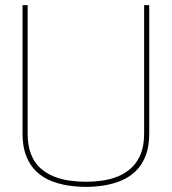

<svg xmlns="http://www.w3.org/2000/svg" viewBox="-20 -720 670 750"><path d="M68 -198V-700H88V-198Q88 -151 101 -118Q114 -85 137 -64Q160 -43 189.5 -31Q219 -19 251.5 -14.5Q284 -10 315 -10Q347 -10 379.5 -14.5Q412 -19 441 -31Q470 -43 493 -64Q516 -85 529.5 -118Q543 -151 543 -198V-700H563V-198Q563 -147 548.5 -110.5Q534 -74 509 -50.5Q484 -27 452.5 -14Q421 -1 385.5 4.5Q350 10 315 10Q281 10 245.5 4.5Q210 -1 178 -14Q146 -27 121.5 -50.5Q97 -74 82.5 -110.5Q68 -147 68 -198Z"/></svg>

Font: Georama ExtraCondensed Thin Thin
Style: Regular
Weight: 250
Version: Version 1.001